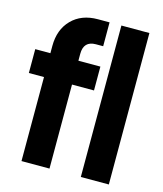

<svg xmlns="http://www.w3.org/2000/svg" viewBox="-110 -812 759 894"><g transform="rotate(15 269.5 -365.0)"><path d="M78 0V-405H5V-520H78V-555Q78 -634 125 -682Q172 -730 251 -730H307V-615H272Q213 -615 213 -553V-520H319V-405H213V0ZM364 0V-730H499V0Z"/></g></svg>

Font: Cal Sans
Style: Regular
Weight: 400
Designer: Designer Mark Davis DBA MarkFonts
Foundry: Designer Mark Davis DBA MarkFonts
Version: Version 1.000